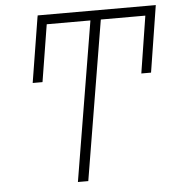

<svg xmlns="http://www.w3.org/2000/svg" viewBox="-52 -776 754 824"><g transform="rotate(-5 325.0 -363.5)"><path d="M139.6 -721.9H139.9L140.6 -727.3H649.5L604 -440.3H562.1L600.9 -686.1H409.1L295.1 0H250.4L364.3 -686.1H176.1L136.4 -440.3H94.1Z"/></g></svg>

Font: Inter P Extra Light
Style: Italic
Weight: 200
Italic angle: 9.39999°
Designer: Rasmus Andersson
Foundry: rsms
Version: Version 3.018;git-588b23468